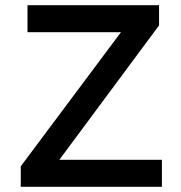

<svg xmlns="http://www.w3.org/2000/svg" viewBox="-20 -720 699 740"><path d="M593 -622 196 -87 180 -104H604V0H60V-79L459 -613L474 -596H86V-700H593Z"/></svg>

Font: Lexend
Style: Regular
Weight: 400
Designer: Thomas Jockin
Foundry: Lexend
Version: Version 1.000